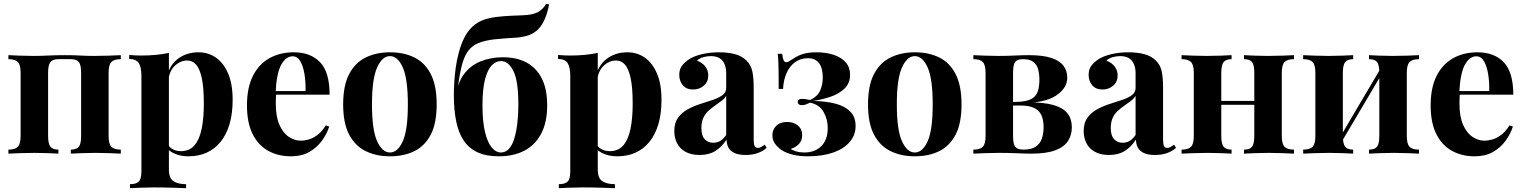

<svg xmlns="http://www.w3.org/2000/svg" viewBox="-20 -805 7983 1006"><path d="M613 -516V-495Q578 -495 563.5 -480Q549 -465 549 -423V-93Q549 -51 563.5 -36Q578 -21 613 -21V0Q594 -1 556 -2.5Q518 -4 481 -4Q443 -4 406.5 -2.5Q370 -1 351 0V-21Q381 -21 393 -36Q405 -51 405 -93V-423Q405 -465 393 -480Q381 -495 351 -495H286Q257 -495 244.5 -480Q232 -465 232 -423V-93Q232 -51 244.5 -36Q257 -21 286 -21V0Q268 -1 233.5 -2.5Q199 -4 162 -4Q124 -4 84 -2.5Q44 -1 24 0V-21Q59 -21 73.5 -36Q88 -51 88 -93V-423Q88 -465 73.5 -480Q59 -495 24 -495V-516Q43 -515 81.5 -513.5Q120 -512 156 -512Q195 -512 232.5 -514Q270 -516 318 -516Q367 -516 400.5 -514Q434 -512 475 -512Q514 -512 553.5 -513.5Q593 -515 613 -516Z M865 -528V82Q865 129 889 144.5Q913 160 955 160V181Q929 180 883.5 178.5Q838 177 787 177Q750 177 714.5 178.5Q679 180 661 181V160Q694 160 707.5 146Q721 132 721 92V-408Q721 -453 707 -474.5Q693 -496 657 -496V-517Q689 -514 719 -514Q760 -514 797 -517.5Q834 -521 865 -528ZM1020 -531Q1071 -531 1111 -503.5Q1151 -476 1175 -420.5Q1199 -365 1199 -282Q1199 -209 1182.5 -154Q1166 -99 1135.5 -61.5Q1105 -24 1062.5 -5Q1020 14 967 14Q928 14 896 0.5Q864 -13 847 -38L857 -51Q867 -33 885.5 -23Q904 -13 928 -13Q973 -13 999 -43.5Q1025 -74 1036.5 -129.5Q1048 -185 1048 -262Q1048 -348 1037 -397Q1026 -446 1007 -467Q988 -488 961 -488Q925 -488 895.5 -460Q866 -432 862 -380L857 -415Q875 -472 918.5 -501.5Q962 -531 1020 -531Z M1519 -531Q1607 -531 1657 -479Q1707 -427 1707 -309H1378L1376 -328H1581Q1582 -377 1575 -418.5Q1568 -460 1553 -485Q1538 -510 1513 -510Q1478 -510 1453.5 -466Q1429 -422 1424 -320L1427 -314Q1426 -302 1425.5 -289Q1425 -276 1425 -262Q1425 -193 1444.5 -150Q1464 -107 1494 -87.5Q1524 -68 1555 -68Q1576 -68 1598.5 -74.5Q1621 -81 1644 -98.5Q1667 -116 1687 -148L1705 -142Q1693 -104 1667 -68Q1641 -32 1601 -9Q1561 14 1505 14Q1437 14 1385 -15Q1333 -44 1303.5 -103Q1274 -162 1274 -253Q1274 -346 1305.5 -408Q1337 -470 1392.5 -500.5Q1448 -531 1519 -531Z M2023 -531Q2096 -531 2151 -504Q2206 -477 2237 -417Q2268 -357 2268 -258Q2268 -159 2237 -99.5Q2206 -40 2151 -13Q2096 14 2023 14Q1952 14 1896.5 -13Q1841 -40 1809.5 -99.5Q1778 -159 1778 -258Q1778 -357 1809.5 -417Q1841 -477 1896.5 -504Q1952 -531 2023 -531ZM2023 -511Q1983 -511 1956 -451.5Q1929 -392 1929 -258Q1929 -124 1956 -65Q1983 -6 2023 -6Q2064 -6 2090.5 -65Q2117 -124 2117 -258Q2117 -392 2090.5 -451.5Q2064 -511 2023 -511Z M2842 -785 2857 -782Q2847 -729 2829.5 -694.5Q2812 -660 2790 -643Q2770 -626 2741 -617.5Q2712 -609 2674 -607Q2659 -606 2633.5 -604.5Q2608 -603 2571 -599Q2520 -593 2487 -579.5Q2454 -566 2433.5 -539Q2413 -512 2400.5 -465Q2388 -418 2379 -345L2455 -327L2368 -286Q2374 -365 2408.5 -413Q2443 -461 2497 -483Q2551 -505 2615 -505Q2688 -505 2739.5 -477Q2791 -449 2819 -393.5Q2847 -338 2847 -253Q2847 -163 2815 -103.5Q2783 -44 2726.5 -15Q2670 14 2594 14Q2527 14 2482 -7Q2437 -28 2410 -68Q2383 -108 2370.5 -168Q2358 -228 2358 -306Q2358 -333 2360 -370Q2362 -407 2367.5 -448Q2373 -489 2384 -530Q2395 -571 2412 -606Q2429 -641 2455 -665Q2478 -687 2509 -699Q2540 -711 2579 -716Q2622 -721 2658.5 -722.5Q2695 -724 2720 -725Q2771 -727 2797.5 -741Q2824 -755 2842 -785ZM2605 -485Q2579 -485 2557 -463Q2535 -441 2521.5 -390Q2508 -339 2508 -253Q2508 -167 2521.5 -112Q2535 -57 2557 -31.5Q2579 -6 2604 -6Q2629 -6 2646.5 -25Q2664 -44 2674.5 -78.5Q2685 -113 2690.5 -158.5Q2696 -204 2696 -257Q2696 -381 2670 -433Q2644 -485 2605 -485Z M3112 -528V82Q3112 129 3136 144.5Q3160 160 3202 160V181Q3176 180 3130.5 178.5Q3085 177 3034 177Q2997 177 2961.5 178.5Q2926 180 2908 181V160Q2941 160 2954.5 146Q2968 132 2968 92V-408Q2968 -453 2954 -474.5Q2940 -496 2904 -496V-517Q2936 -514 2966 -514Q3007 -514 3044 -517.5Q3081 -521 3112 -528ZM3267 -531Q3318 -531 3358 -503.5Q3398 -476 3422 -420.5Q3446 -365 3446 -282Q3446 -209 3429.5 -154Q3413 -99 3382.5 -61.5Q3352 -24 3309.5 -5Q3267 14 3214 14Q3175 14 3143 0.5Q3111 -13 3094 -38L3104 -51Q3114 -33 3132.5 -23Q3151 -13 3175 -13Q3220 -13 3246 -43.5Q3272 -74 3283.5 -129.5Q3295 -185 3295 -262Q3295 -348 3284 -397Q3273 -446 3254 -467Q3235 -488 3208 -488Q3172 -488 3142.5 -460Q3113 -432 3109 -380L3104 -415Q3122 -472 3165.5 -501.5Q3209 -531 3267 -531Z M3646 7Q3601 7 3571 -10Q3541 -27 3527 -55.5Q3513 -84 3513 -118Q3513 -161 3532.5 -188Q3552 -215 3583 -232Q3614 -249 3648.5 -260Q3683 -271 3714.5 -281.5Q3746 -292 3765.5 -306.5Q3785 -321 3785 -344V-422Q3785 -448 3776.5 -468.5Q3768 -489 3750.5 -500Q3733 -511 3705 -511Q3685 -511 3665 -505.5Q3645 -500 3632 -487Q3660 -477 3675.5 -456.5Q3691 -436 3691 -410Q3691 -376 3667.5 -356Q3644 -336 3612 -336Q3576 -336 3557.5 -358.5Q3539 -381 3539 -413Q3539 -442 3553.5 -461Q3568 -480 3594 -497Q3622 -513 3661.5 -522Q3701 -531 3747 -531Q3793 -531 3830 -521.5Q3867 -512 3892 -487Q3915 -464 3922 -430.5Q3929 -397 3929 -346V-74Q3929 -49 3934 -39.5Q3939 -30 3951 -30Q3960 -30 3968.5 -35Q3977 -40 3987 -47L3997 -30Q3976 -12 3948.5 -2.5Q3921 7 3887 7Q3850 7 3828 -3.5Q3806 -14 3796.5 -32Q3787 -50 3787 -74Q3763 -36 3729 -14.5Q3695 7 3646 7ZM3717 -57Q3737 -57 3753.5 -66.5Q3770 -76 3785 -98V-303Q3776 -288 3760 -276Q3744 -264 3726 -251.5Q3708 -239 3691.5 -224Q3675 -209 3665 -187Q3655 -165 3655 -134Q3655 -95 3672 -76Q3689 -57 3717 -57Z M4258 -531Q4309 -531 4349 -517.5Q4389 -504 4411.5 -478Q4434 -452 4434 -413Q4434 -369 4405 -341Q4376 -313 4331.5 -298Q4287 -283 4240 -276Q4307 -275 4357 -262Q4407 -249 4435 -220.5Q4463 -192 4463 -145Q4463 -97 4432 -61Q4401 -25 4345 -5.5Q4289 14 4213 14Q4170 14 4136 6Q4102 -2 4076 -18Q4053 -34 4040 -53Q4027 -72 4027 -96Q4027 -126 4047.5 -146Q4068 -166 4104 -166Q4138 -166 4160.5 -147.5Q4183 -129 4183 -96Q4183 -68 4165.5 -50Q4148 -32 4123 -25Q4131 -18 4151 -12Q4171 -6 4194 -6Q4250 -6 4283.5 -39.5Q4317 -73 4317 -134Q4317 -181 4294.5 -219.5Q4272 -258 4224 -267Q4214 -262 4203.5 -258Q4193 -254 4182 -254Q4160 -254 4160 -271Q4160 -287 4183 -287Q4193 -287 4204 -285Q4215 -283 4225 -281Q4263 -299 4277 -330Q4291 -361 4291 -399Q4291 -448 4271.5 -474Q4252 -500 4213 -500Q4174 -500 4145.5 -479Q4117 -458 4101 -421.5Q4085 -385 4083 -339H4060Q4060 -393 4059.5 -428Q4059 -463 4058 -485.5Q4057 -508 4055 -523H4078Q4081 -501 4085.5 -490Q4090 -479 4100 -479Q4106 -479 4114.5 -484Q4123 -489 4134 -496Q4158 -513 4187 -522Q4216 -531 4258 -531Z M4773 -531Q4846 -531 4901 -504Q4956 -477 4987 -417Q5018 -357 5018 -258Q5018 -159 4987 -99.5Q4956 -40 4901 -13Q4846 14 4773 14Q4702 14 4646.5 -13Q4591 -40 4559.5 -99.5Q4528 -159 4528 -258Q4528 -357 4559.5 -417Q4591 -477 4646.5 -504Q4702 -531 4773 -531ZM4773 -511Q4733 -511 4706 -451.5Q4679 -392 4679 -258Q4679 -124 4706 -65Q4733 -6 4773 -6Q4814 -6 4840.5 -65Q4867 -124 4867 -258Q4867 -392 4840.5 -451.5Q4814 -511 4773 -511Z M5370 -516Q5446 -516 5490 -501Q5534 -486 5553 -459.5Q5572 -433 5572 -398Q5572 -343 5513 -304Q5454 -265 5329 -265Q5329 -265 5323 -266.5Q5317 -268 5310.5 -269.5Q5304 -271 5304 -271Q5355 -272 5381 -285Q5407 -298 5416.5 -323.5Q5426 -349 5426 -387Q5426 -417 5419.5 -441.5Q5413 -466 5394.5 -480.5Q5376 -495 5340 -495Q5311 -495 5299.5 -481Q5288 -467 5288 -423V-93Q5288 -49 5300 -35Q5312 -21 5343 -21Q5385 -21 5408 -37.5Q5431 -54 5439.5 -80.5Q5448 -107 5448 -137Q5448 -200 5418.5 -226Q5389 -252 5330 -252H5214Q5214 -252 5214 -261.5Q5214 -271 5214 -271H5349L5366 -269Q5452 -269 5502 -254Q5552 -239 5574 -210Q5596 -181 5596 -138Q5596 -98 5576 -66.5Q5556 -35 5509.5 -17.5Q5463 0 5384 0Q5353 0 5309 -2Q5265 -4 5217 -4Q5180 -4 5140 -2.5Q5100 -1 5080 0V-21Q5115 -21 5129.5 -36Q5144 -51 5144 -93V-423Q5144 -465 5129.5 -480Q5115 -495 5080 -495V-516Q5099 -515 5137.5 -513.5Q5176 -512 5211 -512Q5256 -512 5297.5 -514Q5339 -516 5370 -516Z M5791 7Q5746 7 5716 -10Q5686 -27 5672 -55.5Q5658 -84 5658 -118Q5658 -161 5677.5 -188Q5697 -215 5728 -232Q5759 -249 5793.5 -260Q5828 -271 5859.5 -281.5Q5891 -292 5910.5 -306.5Q5930 -321 5930 -344V-422Q5930 -448 5921.5 -468.5Q5913 -489 5895.5 -500Q5878 -511 5850 -511Q5830 -511 5810 -505.5Q5790 -500 5777 -487Q5805 -477 5820.5 -456.5Q5836 -436 5836 -410Q5836 -376 5812.5 -356Q5789 -336 5757 -336Q5721 -336 5702.5 -358.5Q5684 -381 5684 -413Q5684 -442 5698.5 -461Q5713 -480 5739 -497Q5767 -513 5806.5 -522Q5846 -531 5892 -531Q5938 -531 5975 -521.5Q6012 -512 6037 -487Q6060 -464 6067 -430.5Q6074 -397 6074 -346V-74Q6074 -49 6079 -39.5Q6084 -30 6096 -30Q6105 -30 6113.5 -35Q6122 -40 6132 -47L6142 -30Q6121 -12 6093.5 -2.5Q6066 7 6032 7Q5995 7 5973 -3.5Q5951 -14 5941.5 -32Q5932 -50 5932 -74Q5908 -36 5874 -14.5Q5840 7 5791 7ZM5862 -57Q5882 -57 5898.5 -66.5Q5915 -76 5930 -98V-303Q5921 -288 5905 -276Q5889 -264 5871 -251.5Q5853 -239 5836.5 -224Q5820 -209 5810 -187Q5800 -165 5800 -134Q5800 -95 5817 -76Q5834 -57 5862 -57Z M6760 -516V-495Q6725 -495 6710.5 -480Q6696 -465 6696 -423V-93Q6696 -51 6710.5 -36Q6725 -21 6760 -21V0Q6741 -1 6702.5 -2.5Q6664 -4 6628 -4Q6590 -4 6553.5 -2.5Q6517 -1 6498 0V-21Q6528 -21 6540 -36Q6552 -51 6552 -93V-423Q6552 -465 6540 -480Q6528 -495 6498 -495V-516Q6516 -515 6551 -513.5Q6586 -512 6622 -512Q6661 -512 6700.5 -513.5Q6740 -515 6760 -516ZM6433 -516V-495Q6404 -495 6391.5 -480Q6379 -465 6379 -423V-93Q6379 -51 6391.5 -36Q6404 -21 6433 -21V0Q6415 -1 6380.5 -2.5Q6346 -4 6309 -4Q6271 -4 6231 -2.5Q6191 -1 6171 0V-21Q6206 -21 6220.5 -36Q6235 -51 6235 -93V-423Q6235 -465 6220.5 -480Q6206 -495 6171 -495V-516Q6190 -515 6228.5 -513.5Q6267 -512 6303 -512Q6342 -512 6378.5 -513.5Q6415 -515 6433 -516ZM6604 -276V-256H6322V-276Z M7415 -516V-495Q7380 -495 7365.5 -480Q7351 -465 7351 -423V-93Q7351 -51 7365.5 -36Q7380 -21 7415 -21V0Q7396 -1 7357.5 -2.5Q7319 -4 7283 -4Q7245 -4 7208.5 -2.5Q7172 -1 7153 0V-21Q7183 -21 7195 -36Q7207 -51 7207 -93V-423Q7207 -465 7195 -480Q7183 -495 7153 -495V-516Q7171 -515 7206 -513.5Q7241 -512 7277 -512Q7316 -512 7355.5 -513.5Q7395 -515 7415 -516ZM7070 -516V-495Q7041 -495 7028.5 -480Q7016 -465 7016 -423V-93Q7016 -51 7028.5 -36Q7041 -21 7070 -21V0Q7052 -1 7017.5 -2.5Q6983 -4 6946 -4Q6908 -4 6868 -2.5Q6828 -1 6808 0V-21Q6843 -21 6857.5 -36Q6872 -51 6872 -93V-423Q6872 -465 6857.5 -480Q6843 -495 6808 -495V-516Q6827 -515 6865.5 -513.5Q6904 -512 6940 -512Q6979 -512 7015.5 -513.5Q7052 -515 7070 -516ZM7219 -455 7236 -445 6998 -42 6981 -52Z M7721 -531Q7809 -531 7859 -479Q7909 -427 7909 -309H7580L7578 -328H7783Q7784 -377 7777 -418.5Q7770 -460 7755 -485Q7740 -510 7715 -510Q7680 -510 7655.5 -466Q7631 -422 7626 -320L7629 -314Q7628 -302 7627.5 -289Q7627 -276 7627 -262Q7627 -193 7646.5 -150Q7666 -107 7696 -87.5Q7726 -68 7757 -68Q7778 -68 7800.5 -74.5Q7823 -81 7846 -98.5Q7869 -116 7889 -148L7907 -142Q7895 -104 7869 -68Q7843 -32 7803 -9Q7763 14 7707 14Q7639 14 7587 -15Q7535 -44 7505.5 -103Q7476 -162 7476 -253Q7476 -346 7507.5 -408Q7539 -470 7594.5 -500.5Q7650 -531 7721 -531Z"/></svg>

Font: Playfair Display
Style: Bold
Weight: 700
Designer: Claus Eggers Sørensen
Foundry: Claus Eggers Sørensen
Version: Version 1.203